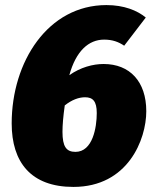

<svg xmlns="http://www.w3.org/2000/svg" viewBox="-20 -716 612 756"><path d="M388 -464C346 -464 297 -451 253 -420C279 -515 329 -560 390 -560C423 -560 447 -551 469 -536L554 -647C520 -675 468 -696 399 -696C169 -696 26 -473 26 -230C26 -77 102 20 269 20C484 20 556 -167 556 -278C556 -395 491 -464 388 -464ZM277 -118C241 -118 226 -139 226 -197C226 -224 229 -258 235 -301C263 -323 290 -333 315 -333C345 -333 361 -318 361 -271C361 -214 345 -118 277 -118Z"/></svg>

Font: Fira Sans Heavy
Style: Italic
Weight: 900
Italic angle: -8°
Designer: bBox Type GmbH & Carrois Corporate GbR & Edenspiekermann AG
Foundry: bBox Type GmbH & Carrois Corporate GbR & Edenspiekermann AG
Version: Version 4.301;PS 004.301;hotconv 1.0.88;makeotf.lib2.5.64775